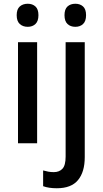

<svg xmlns="http://www.w3.org/2000/svg" viewBox="-20 -764 548 1024"><path d="M128 -744Q153 -744 169 -729.5Q185 -715 185 -683Q185 -651 169 -636Q153 -621 128 -621Q102 -621 85.5 -636Q69 -651 69 -683Q69 -715 85.5 -729.5Q102 -744 128 -744ZM178 -539V0H76V-539ZM324 -683Q324 -715 340 -729.5Q356 -744 382 -744Q407 -744 423 -729.5Q439 -715 439 -683Q439 -651 423 -636Q407 -621 382 -621Q356 -621 340 -636Q324 -651 324 -683ZM283 240Q240 240 210 229V145Q224 149 237.5 151.5Q251 154 267 154Q296 154 313 136Q330 118 330 71V-539H432V74Q432 153 396 196.5Q360 240 283 240Z"/></svg>

Font: Noto Sans Tamil SemiCondensed Medium
Style: Regular
Weight: 500
Width: 4
Designer: Jelle Bosma - Monotype Design Team
Foundry: Monotype Imaging Inc.
Version: Version 2.004; ttfautohint (v1.8.4.7-5d5b)